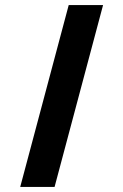

<svg xmlns="http://www.w3.org/2000/svg" viewBox="-20 -740 488 760"><path d="M252 -720 60 0H196L388 -720Z"/></svg>

Font: Eudonet ExtraBold
Style: Regular
Weight: 800
Designer: Mikhail Sharanda
Foundry: Mikhail Sharanda
Version: Version 4.503;Glyphs 3.1.2 (3151)